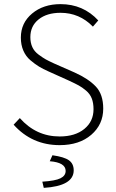

<svg xmlns="http://www.w3.org/2000/svg" viewBox="-20 -691 561 930"><path d="M269 12Q135 12 46 -87L76 -119Q155 -30 269 -30Q344 -30 388.5 -66.5Q433 -103 433 -162Q433 -192 424.5 -214Q416 -236 397 -252Q378 -268 361.5 -277Q345 -286 315 -300L215 -345Q188 -357 169 -368.5Q150 -380 127.5 -399Q105 -418 93 -446Q81 -474 81 -509Q81 -580 135.5 -625.5Q190 -671 273 -671Q383 -671 456 -592L430 -562Q365 -629 273 -629Q207 -629 167 -597Q127 -565 127 -511Q127 -484 136.5 -463Q146 -442 167 -426.5Q188 -411 201.5 -403.5Q215 -396 241 -384L341 -340Q408 -310 444 -272Q480 -234 480 -165Q480 -88 422 -38Q364 12 269 12ZM192 219 185 189Q248 185 273 172.5Q298 160 298 137Q298 96 221 90L234 61Q291 69 314 85.5Q337 102 337 134Q337 210 192 219Z"/></svg>

Font: Toshiba Sans Light
Style: Regular
Weight: 300
Designer: Paul D. Hunt
Foundry: Toshiba Corporation
Version: Version 2.020;PS 2.0;hotconv 1.0.86;makeotf.lib2.5.63406